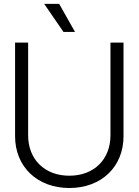

<svg xmlns="http://www.w3.org/2000/svg" viewBox="-20 -944 705 976"><path d="M332.5 11.7C496.6 11.7 607.9 -97.2 607.9 -251.5V-727.5H541.5V-255.9C541.5 -134.8 459 -50.8 332.5 -50.8C206.1 -50.8 123 -134.8 123 -255.9V-727.5H56.6V-251.5C56.6 -97.2 168.9 11.7 332.5 11.7ZM204.6 -924.3 302.7 -781.7H361.3L280.8 -924.3Z"/></svg>

Font: Guggenheim Sans Display Light
Style: Regular
Weight: 300
Designer: Modified by Tom Baber under direction of Pentagram Design 2023
Foundry: rsms
Version: Version 1.001;Glyphs 3.1.2 (3151)